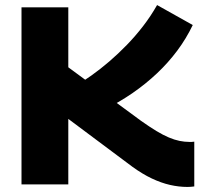

<svg xmlns="http://www.w3.org/2000/svg" viewBox="-20 -729 812 759"><path d="M721 10Q687 10 652 2Q617 -6 580 -23.5Q543 -41 503 -70L250 -259V0H65V-700H250V-463L538 -251Q572 -227 598.5 -211Q625 -195 647.5 -185.5Q670 -176 690 -172Q710 -168 728 -168Q733 -168 738 -168Q743 -168 748 -169V8Q741 9 734 9.5Q727 10 721 10ZM397 -298 274 -387Q307 -406 342 -431Q377 -456 412 -486Q447 -516 481 -551Q515 -586 545.5 -625.5Q576 -665 601 -709L742 -630Q716 -576 680.5 -528.5Q645 -481 600.5 -439Q556 -397 504.5 -361.5Q453 -326 397 -298Z"/></svg>

Font: Georama SemiExpanded
Style: Bold
Weight: 700
Width: 6
Designer: Jean-Baptiste Levee
Foundry: Production Type
Version: Version 1.001